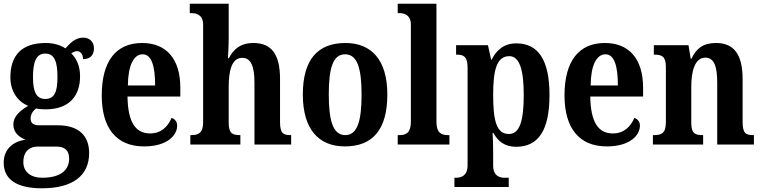

<svg xmlns="http://www.w3.org/2000/svg" viewBox="-20 -780 4110 1036"><path d="M206 236C379 236 461 163 461 46C461 -45 408 -104 291 -104H191C163 -104 145 -114 145 -140C145 -165 161 -186 176 -195C187 -191 213 -190 226 -190C354 -190 412 -263 412 -368C412 -428 391 -465 365 -492C374 -498 383 -504 397 -504C412 -504 428 -489 428 -461C472 -461 487 -488 487 -520C487 -550 467 -577 429 -577C385 -577 357 -545 333 -519C305 -537 271 -548 226 -548C96 -548 36 -480 36 -363C36 -285 77 -231 132 -209C85 -181 52 -151 52 -108C52 -62 86 -39 118 -26C49 -17 0 26 0 98C0 187 68 236 206 236ZM224 -246C173 -246 158 -291 158 -364C158 -441 173 -491 224 -491C276 -491 290 -443 290 -365C290 -290 277 -246 224 -246ZM208 179C145 179 106 147 106 95C106 29 148 11 182 11H284C330 11 353 32 353 76C353 137 308 179 208 179Z M757 10C885 10 936 -52 936 -102C936 -124 923 -138 906 -144C886 -97 850 -60 790 -60C711 -60 670 -121 668 -259H953V-307C953 -465 875 -548 747 -548C608 -548 529 -453 529 -265C529 -91 606 10 757 10ZM817 -319H670C671 -428 702 -487 750 -487C798 -487 817 -423 817 -319Z M1007 0H1277V-51H1275C1236 -51 1214 -59 1214 -116V-311C1214 -397 1230 -468 1287 -468C1336 -468 1353 -418 1353 -333V0H1551V-51H1548C1509 -51 1491 -60 1491 -122V-354C1491 -490 1443 -548 1347 -548C1273 -548 1237 -509 1215 -466H1210C1211 -485 1214 -532 1214 -576V-760H1004V-709H1015C1038 -709 1076 -701 1076 -647V-120C1076 -60 1048 -51 1012 -51H1007Z M1841 10C1992 10 2070 -82 2070 -270C2070 -457 1984 -548 1844 -548C1693 -548 1614 -457 1614 -270C1614 -82 1700 10 1841 10ZM1843 -51C1778 -51 1754 -126 1754 -270C1754 -414 1777 -487 1842 -487C1907 -487 1931 -414 1931 -270C1931 -126 1908 -51 1843 -51Z M2126 0H2405V-51H2396C2360 -51 2335 -64 2335 -123V-760H2126V-709H2136C2159 -709 2197 -701 2197 -647V-123C2197 -64 2172 -51 2136 -51H2126Z M2432 229H2725V179H2701C2678 179 2641 171 2641 113V49C2641 8 2640 -30 2638 -63H2642C2667 -17 2704 12 2765 12C2883 12 2945 -74 2945 -267C2945 -460 2882 -546 2766 -546C2699 -546 2658 -509 2633 -458H2630L2613 -536H2441V-485H2447C2480 -485 2503 -476 2503 -415V112C2503 170 2466 179 2442 179H2432ZM2726 -57C2659 -57 2641 -128 2641 -268C2641 -399 2659 -477 2728 -477C2784 -477 2806 -402 2806 -267C2806 -128 2784 -57 2726 -57Z M3254 10C3382 10 3433 -52 3433 -102C3433 -124 3420 -138 3403 -144C3383 -97 3347 -60 3287 -60C3208 -60 3167 -121 3165 -259H3450V-307C3450 -465 3372 -548 3244 -548C3105 -548 3026 -453 3026 -265C3026 -91 3103 10 3254 10ZM3314 -319H3167C3168 -428 3199 -487 3247 -487C3295 -487 3314 -423 3314 -319Z M3503 0H3774V-51H3770C3732 -51 3710 -59 3710 -116V-311C3710 -393 3728 -469 3786 -469C3835 -469 3850 -418 3850 -333V0H4048V-51H4044C4005 -51 3987 -60 3987 -122V-354C3987 -490 3937 -548 3844 -548C3774 -548 3737 -519 3711 -463H3707L3695 -536H3508V-485H3512C3550 -485 3573 -476 3573 -420V-120C3573 -60 3548 -51 3509 -51H3503Z"/></svg>

Font: Noto Serif Myanmar Condensed
Style: Bold
Weight: 700
Width: 3
Designer: Ben Mitchell and the Monotype Design Team
Foundry: Monotype Imaging Inc.
Version: Version 2.106